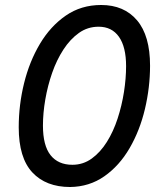

<svg xmlns="http://www.w3.org/2000/svg" viewBox="-20 -740 640 769"><path d="M261 9Q164 9 109.5 -49.5Q55 -108 55 -230Q55 -320 76.5 -407Q98 -494 140 -564.5Q182 -635 243.5 -677.5Q305 -720 385 -720Q477 -720 529 -658.5Q581 -597 581 -477Q581 -390 560.5 -303.5Q540 -217 499 -146.5Q458 -76 398 -34Q338 8 261 9ZM270 -80Q313 -80 347.5 -105Q382 -130 408 -171.5Q434 -213 451 -265Q468 -317 476.5 -371.5Q485 -426 485 -475Q485 -552 456.5 -592.5Q428 -633 375 -633Q331 -633 296 -608Q261 -583 234 -541.5Q207 -500 189 -448.5Q171 -397 161.5 -342Q152 -287 152 -237Q152 -157 182.5 -118.5Q213 -80 270 -80Z"/></svg>

Font: Livvic Medium
Style: Italic
Weight: 500
Italic angle: -10°
Designer: Jacques Le Bailly, Baron von Fonthausen
Version: Version 1.001; ttfautohint (v1.8.2)